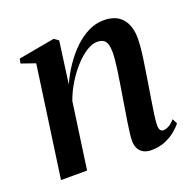

<svg xmlns="http://www.w3.org/2000/svg" viewBox="-101 -630 753 744"><g transform="rotate(-20 276.0 -258.0)"><path d="M187.5 -338Q204.5 -375.5 227.2 -409Q250 -442.5 277.2 -468.8Q304.5 -495 335 -510.2Q365.5 -525.5 399 -525.5Q449 -525.5 474.5 -496.2Q500 -467 500 -414Q500 -393 496.8 -364.2Q493.5 -335.5 488.2 -302.5Q483 -269.5 478 -237Q473 -207 468 -175.5Q463 -144 459.2 -117.5Q455.5 -91 455 -75Q454.5 -58.5 459.2 -52Q464 -45.5 472 -45.5Q481.5 -45.5 493.5 -51.8Q505.5 -58 519.5 -73.5L530 -53Q520 -39.5 502 -24.8Q484 -10 459 0.5Q434 11 401.5 11Q385 11 371.8 4.8Q358.5 -1.5 350.8 -14.8Q343 -28 343 -49Q343 -59.5 345.2 -78.8Q347.5 -98 351.2 -122.8Q355 -147.5 359.5 -174.2Q364 -201 368 -226.5Q372 -251.5 376 -276.2Q380 -301 383.2 -323.5Q386.5 -346 388.2 -364.8Q390 -383.5 390 -397Q390 -417.5 385.8 -430.5Q381.5 -443.5 372 -449.5Q362.5 -455.5 346 -455.5Q326 -455.5 302.2 -440.5Q278.5 -425.5 254.8 -399.5Q231 -373.5 211 -340.8Q191 -308 178.5 -273L140 0H32.5L97 -458L39.5 -478L43 -497L192.5 -524L211 -511Z"/></g></svg>

Font: Merriweather 120pt Medium
Style: Italic
Weight: 500
Italic angle: -7.8°
Version: Version 2.101